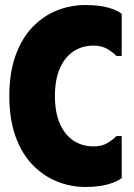

<svg xmlns="http://www.w3.org/2000/svg" viewBox="-20 -731 532 762"><path d="M17 -350Q17 -443 42 -511.5Q67 -580 109.5 -624Q152 -668 206 -689.5Q260 -711 318 -711Q374 -711 410.5 -700.5Q447 -690 463 -676V-509H442Q430 -522 407 -536Q384 -550 352 -550Q306 -550 271.5 -527Q237 -504 217.5 -459.5Q198 -415 198 -350Q198 -285 217.5 -240.5Q237 -196 271.5 -173Q306 -150 352 -150Q385 -150 407.5 -164Q430 -178 442 -191H463V-24Q447 -11 410.5 0Q374 11 318 11Q261 11 207 -10.5Q153 -32 110 -76Q67 -120 42 -188.5Q17 -257 17 -350Z"/></svg>

Font: Phudu ExtraBold
Style: Regular
Weight: 800
Version: Version 1.005;gftools[0.9.23]